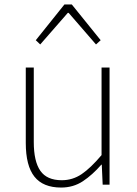

<svg xmlns="http://www.w3.org/2000/svg" viewBox="-20 -831 617 864"><path d="M255 13Q174 13 135 -36Q96 -85 96 -188V-527H132V-192Q132 -105 161.5 -62.5Q191 -20 258 -20Q307 -20 347.5 -47.5Q388 -75 437 -133V-527H473V0H442L438 -90H436Q396 -44 353 -15.5Q310 13 255 13ZM141 -650 270 -811H303L433 -650L412 -631L289 -773H285L161 -631Z"/></svg>

Font: Shanggu Sans SC VF
Style: Regular
Weight: 250
Designer: GuiWonder
Version: Version 1.021